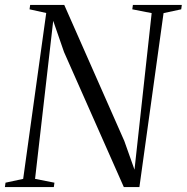

<svg xmlns="http://www.w3.org/2000/svg" viewBox="-37 -763 762 783"><path d="M-17 0 -14.5 -18 57.5 -33.5 151.5 -710 83.5 -725 86 -743H225L470 -188L511.5 -71L581.5 -709.5L502.5 -725L505 -743H704.5L702 -725L630 -709.5L531.5 0H468L224 -551L180 -678L106 -33.5L185 -18L182.5 0Z"/></svg>

Font: Merriweather 144pt Light
Style: Italic
Weight: 300
Italic angle: -7.8°
Version: Version 2.101